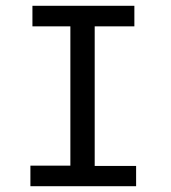

<svg xmlns="http://www.w3.org/2000/svg" viewBox="-20 -643 590 663"><path d="M85 0V-71H223V-552H92V-623H444V-552H307V-70H450V0Z"/></svg>

Font: Inconsolata SemiExpanded Medium
Style: Regular
Weight: 500
Width: 6
Monospace: yes
Designer: Raph Levien, Cyreal, Brenton Simpson
Foundry: Raph Levien, Cyreal, Google
Version: Version 3.001; ttfautohint (v1.8.2.53-6de2)